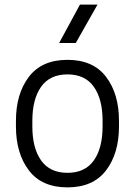

<svg xmlns="http://www.w3.org/2000/svg" viewBox="-20 -800 584 831"><path d="M49 -253V-277Q49 -394 105 -467.5Q161 -541 272 -541Q383 -541 439 -467.5Q495 -394 495 -277V-253Q495 -136 439 -62.5Q383 11 272 11Q161 11 105 -62.5Q49 -136 49 -253ZM424 -253V-277Q424 -371 386 -424.5Q348 -478 272 -478Q196 -478 158 -424.5Q120 -371 120 -277V-253Q120 -159 158 -105.5Q196 -52 272 -52Q348 -52 386 -105.5Q424 -159 424 -253ZM326 -780H402L308 -614H236Z"/></svg>

Font: Cooper Hewitt
Style: Book
Weight: 705
Designer: Village Type and Design LLC
Foundry: Cooper Hewitt Smithsonian Design Museum
Version: 1.000; ttfautohint (v1.8.1)